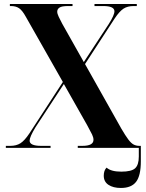

<svg xmlns="http://www.w3.org/2000/svg" viewBox="-20 -734 725 953"><path d="M9 0V-10H31Q61 -10 81.5 -23Q102 -36 126 -72L292 -327L108 -651Q91 -682 75 -693Q59 -704 34 -704H29V-714H340V-704H318Q287 -704 275.5 -696.5Q264 -689 264 -676Q264 -666 271.5 -650.5Q279 -635 289 -616L396 -426L520 -615Q548 -659 548 -678Q548 -704 492 -704H449V-714H659V-704H643Q613 -704 593 -691Q573 -678 549 -642L402 -416L582 -96Q603 -60 617 -41.5Q631 -23 643.5 -16.5Q656 -10 672 -10H679V67Q679 138 655.5 168.5Q632 199 580 199Q542 199 518.5 183.5Q495 168 495 138Q495 112 509 98Q531 118 582 118Q633 118 651 101Q669 84 669 43V0H366V-10H389Q444 -10 444 -40Q444 -52 437 -66.5Q430 -81 413 -112L297 -317L156 -102Q127 -54 127 -36Q127 -10 184 -10H231V0Z"/></svg>

Font: Noto Serif Display SemiCondensed
Style: Bold
Weight: 700
Width: 4
Designer: Monotype Design Team
Foundry: Monotype Imaging Inc.
Version: Version 2.009